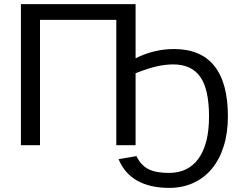

<svg xmlns="http://www.w3.org/2000/svg" viewBox="-20 -708 1177 936"><path d="M547 0V-611H175V0H82V-688H641V-424Q732 -469 828 -469Q959 -469 1025 -386.5Q1091 -304 1091 -141Q1091 -60 1070.5 5Q1050 70 1012.5 115Q975 160 922 184Q869 208 805 208Q712 208 649.5 173Q587 138 558 68L645 53Q667 98 703.5 116.5Q740 135 804 135Q898 135 948.5 64Q999 -7 999 -140Q999 -272 956.5 -333Q914 -394 824 -394Q788 -394 746.5 -385Q705 -376 641 -351V0Z"/></svg>

Font: Libra Sans
Style: Regular
Weight: 400
Foundry: Context Ltd
Version: Version 1.000; ttfautohint (v1.3)